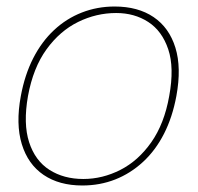

<svg xmlns="http://www.w3.org/2000/svg" viewBox="-20 -558 607 590"><path d="M233 12Q162 12 114 -20.5Q66 -53 47 -115Q28 -177 44 -263Q56 -328 82 -379Q108 -430 146 -465.5Q184 -501 231.5 -519.5Q279 -538 332 -538Q404 -538 452 -505.5Q500 -473 519 -411.5Q538 -350 522 -263Q510 -198 484 -147Q458 -96 419.5 -60.5Q381 -25 334 -6.5Q287 12 233 12ZM236 -8Q295 -8 350 -36Q405 -64 445 -121Q485 -178 500 -263Q516 -350 497 -406.5Q478 -463 435.5 -490.5Q393 -518 337 -518Q276 -518 220 -490.5Q164 -463 123 -406.5Q82 -350 66 -263Q51 -178 69.5 -121Q88 -64 132 -36Q176 -8 236 -8Z"/></svg>

Font: DM Sans 9pt Thin
Style: Italic
Weight: 250
Italic angle: -10°
Version: Version 4.004;gftools[0.9.30]